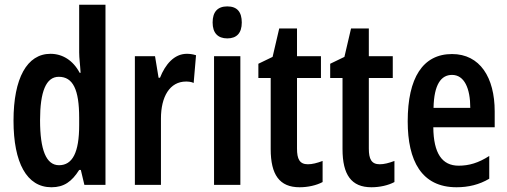

<svg xmlns="http://www.w3.org/2000/svg" viewBox="-20 -780 2141 810"><path d="M197 10C250 10 283 -14 314 -63H321L336 0H425V-760H314V-559C314 -534 318 -509 320 -473H316C288 -526 243 -553 193 -553C94 -553 37 -450 37 -271C37 -93 93 10 197 10ZM229 -83C175 -83 149 -147 149 -273C149 -393 174 -456 228 -456C288 -456 314 -402 314 -283V-252C314 -137 286 -83 229 -83Z M768 -553C715 -553 677 -508 655 -452H649L634 -543H549V0H659V-280C659 -372 696 -436 765 -436C773 -436 788 -435 797 -430L807 -547C791 -552 779 -553 768 -553Z M939 -753C898 -753 877 -730 877 -685C877 -641 899 -618 939 -618C979 -618 1000 -641 1000 -685C1000 -729 981 -753 939 -753ZM994 -543H883V0H994Z M1279 -87C1244 -87 1233 -109 1233 -153V-451H1334V-543H1233V-660H1158L1130 -540L1070 -511V-451H1122V-151C1122 -43 1159 10 1244 10C1279 10 1315 2 1341 -12V-101C1317 -92 1297 -87 1279 -87Z M1582 -87C1547 -87 1536 -109 1536 -153V-451H1637V-543H1536V-660H1461L1433 -540L1373 -511V-451H1425V-151C1425 -43 1462 10 1547 10C1582 10 1618 2 1644 -12V-101C1620 -92 1600 -87 1582 -87Z M1887 -552C1764 -552 1700 -452 1700 -268C1700 -102 1758 10 1906 10C1956 10 2002 -1 2044 -26V-122C1999 -93 1959 -81 1915 -81C1845 -81 1809 -133 1808 -243H2067V-310C2067 -453 2005 -552 1887 -552ZM1887 -464C1939 -464 1964 -407 1964 -325H1809C1811 -424 1841 -464 1887 -464Z"/></svg>

Font: Noto Sans Gujarati ExtraCondensed SemiBold
Style: Regular
Weight: 600
Width: 2
Designer: Jelle Bosma - Monotype Design Team, Universal Thirst
Foundry: Monotype Imaging Inc.
Version: Version 2.106